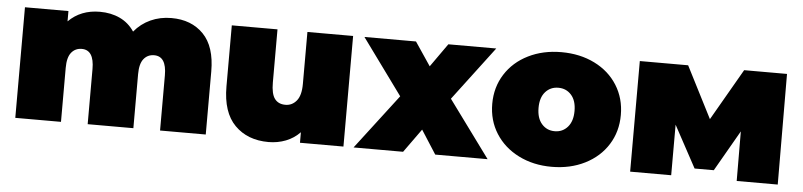

<svg xmlns="http://www.w3.org/2000/svg" viewBox="-39 -746 3954 946"><g transform="rotate(5 1938.0 -273.5)"><path d="M935.5 -496C895.8 -536.7 843 -557 777 -557C739.7 -557 705.3 -549.8 674 -535.5C642.7 -521.2 616 -500.7 594 -474C575.3 -502 551.3 -522.8 522 -536.5C492.7 -550.2 459.7 -557 423 -557C360.3 -557 308.7 -536.7 268 -496V-547H53V0H279V-267C279 -301.7 285.5 -327 298.5 -343C311.5 -359 328.7 -367 350 -367C390.7 -367 411 -335.7 411 -273V0H637V-267C637 -301.7 643.5 -327 656.5 -343C669.5 -359 686.7 -367 708 -367C748.7 -367 769 -335.7 769 -273V0H995V-312C995 -394 975.2 -455.3 935.5 -496Z M1676 -547H1450V-290C1450 -252 1442.7 -224.2 1428 -206.5C1413.3 -188.8 1395 -180 1373 -180C1349.7 -180 1332 -188 1320 -204C1308 -220 1302 -246.7 1302 -284V-547H1076V-245C1076 -159.7 1097 -95.8 1139 -53.5C1181 -11.2 1236.7 10 1306 10C1336 10 1364.3 4.8 1391 -5.5C1417.7 -15.8 1441 -31.3 1461 -52V0H1676Z M2130 0H2389L2183 -281L2384 -547H2147L2065 -431L1987 -547H1732L1933 -271L1726 0H1971L2055 -117Z M2542.5 -26.5C2590.8 -2.2 2645.3 10 2706 10C2767.3 10 2822.2 -2.2 2870.5 -26.5C2918.8 -50.8 2956.5 -84.5 2983.5 -127.5C3010.5 -170.5 3024 -219.3 3024 -274C3024 -328.7 3010.5 -377.5 2983.5 -420.5C2956.5 -463.5 2918.8 -497 2870.5 -521C2822.2 -545 2767.3 -557 2706 -557C2645.3 -557 2590.8 -545 2542.5 -521C2494.2 -497 2456.3 -463.5 2429 -420.5C2401.7 -377.5 2388 -328.7 2388 -274C2388 -219.3 2401.7 -170.5 2429 -127.5C2456.3 -84.5 2494.2 -50.8 2542.5 -26.5ZM2770 -194.5C2753.3 -175.5 2732 -166 2706 -166C2680 -166 2658.7 -175.5 2642 -194.5C2625.3 -213.5 2617 -240 2617 -274C2617 -308 2625.3 -334.3 2642 -353C2658.7 -371.7 2680 -381 2706 -381C2732 -381 2753.3 -371.7 2770 -353C2786.7 -334.3 2795 -308 2795 -274C2795 -240 2786.7 -213.5 2770 -194.5Z M3621 0H3824L3822 -547H3610L3463 -292L3333 -547H3094V0H3297V-250L3409 -43H3504L3620 -245Z"/></g></svg>

Font: Montserrat Custom Black
Style: Regular
Weight: 900
Designer: Julieta Ulanovsky
Foundry: Julieta Ulanovsky
Version: Version 7.200